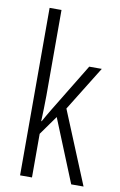

<svg xmlns="http://www.w3.org/2000/svg" viewBox="-86 -809 535 858"><g transform="rotate(10 181.0 -380.0)"><path d="M122 -372Q122 -341 121 -313Q120 -285 119 -255H121Q130 -271 137.5 -284Q145 -297 154 -312L288 -532H345L220 -330L356 0H300L184 -285L122 -198V0H68V-760H122Z"/></g></svg>

Font: Noto Sans Lao UI ExtCond Light
Style: Regular
Weight: 300
Width: 2
Designer: Monotype Design Team
Foundry: Monotype Imaging Inc.
Version: Version 2.000; ttfautohint (v1.8.4.7-5d5b)